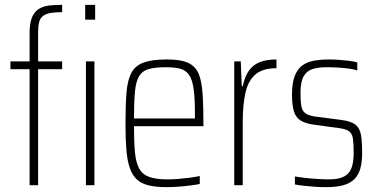

<svg xmlns="http://www.w3.org/2000/svg" viewBox="-20 -763 1557 791"><path d="M102 0V-478H23V-510H102V-625Q102 -657 107.5 -678Q113 -699 124 -712Q135 -725 151 -732Q167 -739 188.5 -741Q210 -743 236 -743V-713Q207 -713 188 -709.5Q169 -706 157.5 -697.5Q146 -689 141.5 -673Q137 -657 137 -631V-510H236V-478H137V0ZM334 0V-510H369V0ZM331 -682V-743H372V-682Z M667 8Q622 8 591.5 0.5Q561 -7 542.5 -25Q524 -43 514 -73Q504 -103 500.5 -147.5Q497 -192 497 -254Q497 -329 501 -380Q505 -431 520.5 -461.5Q536 -492 571 -505Q606 -518 667 -518Q710 -518 737.5 -510.5Q765 -503 781.5 -485.5Q798 -468 805.5 -438Q813 -408 815.5 -363Q818 -318 818 -256V-243H532Q532 -178 536 -135.5Q540 -93 553.5 -68.5Q567 -44 595 -34Q623 -24 671 -24Q692 -24 716 -26Q740 -28 763 -31Q786 -34 803 -38V-5Q788 -2 765 1Q742 4 716.5 6Q691 8 667 8ZM783 -256V-296Q783 -360 777.5 -398Q772 -436 758.5 -455Q745 -474 722 -480Q699 -486 664 -486Q619 -486 592.5 -478.5Q566 -471 553 -449Q540 -427 536 -385.5Q532 -344 532 -275H801Z M945 0V-510H972L976 -408H980Q989 -450 1007 -474Q1025 -498 1053 -508Q1081 -518 1119 -518V-482Q1062 -482 1032 -456Q1002 -430 991 -380Q980 -330 980 -259V0Z M1324 8Q1303 8 1279 6.5Q1255 5 1233 2.5Q1211 0 1195 -3V-36Q1212 -33 1229 -31Q1246 -29 1263.5 -27.5Q1281 -26 1299 -25Q1317 -24 1335 -24Q1376 -24 1398 -36Q1420 -48 1428.5 -72Q1437 -96 1437 -133Q1437 -171 1434 -191.5Q1431 -212 1419 -221.5Q1407 -231 1378 -235L1269 -250Q1236 -255 1217 -267.5Q1198 -280 1190.5 -305.5Q1183 -331 1183 -373Q1183 -421 1194 -449.5Q1205 -478 1225 -493Q1245 -508 1273.5 -513Q1302 -518 1336 -518Q1356 -518 1377 -516.5Q1398 -515 1418 -512.5Q1438 -510 1452 -506V-473Q1436 -478 1416.5 -480.5Q1397 -483 1374 -484.5Q1351 -486 1324 -486Q1293 -486 1269 -479Q1245 -472 1231.5 -449.5Q1218 -427 1218 -380Q1218 -346 1221.5 -326Q1225 -306 1238 -296.5Q1251 -287 1277 -283L1385 -269Q1425 -264 1443.5 -250Q1462 -236 1467 -208Q1472 -180 1472 -133Q1472 -94 1464 -67Q1456 -40 1438.5 -23.5Q1421 -7 1393 0.5Q1365 8 1324 8Z"/></svg>

Font: Saira Thin Condensed
Style: Regular
Weight: 100
Width: 3
Version: Version 1.101